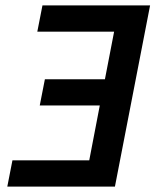

<svg xmlns="http://www.w3.org/2000/svg" viewBox="-20 -690 590 710"><path d="M7 0 26 -97H310L349 -300H127L146 -397H368L402 -573H118L137 -670H535L405 0Z"/></svg>

Font: Lode Term
Style: Bold Italic
Weight: 700
Italic angle: -11°
Monospace: yes
Designer: Belleve Invis
Foundry: Belleve Invis
Version: Version 29.2.0